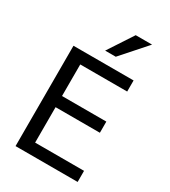

<svg xmlns="http://www.w3.org/2000/svg" viewBox="-227 -1068 1043 1178"><g transform="rotate(30 294.0 -479.0)"><path d="M337.4 -782.2 493.2 -958H377.4L262.2 -782.2ZM519 0V-78.6H172.4V-329.6H486.3V-408.7H172.4V-632.3H504.9V-710.9H79.1V0Z"/></g></svg>

Font: Ride
Style: Regular
Weight: 400
Version: Version 3.000